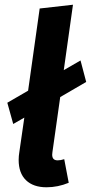

<svg xmlns="http://www.w3.org/2000/svg" viewBox="-20 -777 385 813"><path d="M252 -103 271 -3Q225 16 177 16Q121 16 90 -14Q59 -44 59 -100Q59 -116 62 -134L83 -279L36 -252L11 -342L99 -393L148 -741L289 -757L250 -480L321 -521L345 -430L235 -366L202 -133L201 -122Q201 -98 224 -98Q237 -98 252 -103Z"/></svg>

Font: Fira Sans SemiBold
Style: Italic
Weight: 600
Italic angle: -8°
Designer: bBox Type GmbH & Carrois Corporate GbR & Edenspiekermann AG
Foundry: bBox Type GmbH & Carrois Corporate GbR & Edenspiekermann AG
Version: Version 4.301